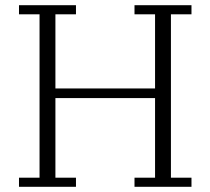

<svg xmlns="http://www.w3.org/2000/svg" viewBox="-20 -718 809 738"><path d="M53 -35H132V-663H53V-698H272V-663H193V-378H576V-663H497V-698H716V-663H637V-35H716V0H497V-35H576V-341H193V-35H272V0H53Z"/></svg>

Font: IBM Plex Serif Light
Style: Regular
Weight: 300
Designer: Mike Abbink, Paul van der Laan, Pieter van Rosmalen
Foundry: Bold Monday
Version: Version 3.001